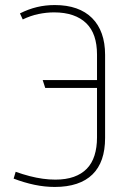

<svg xmlns="http://www.w3.org/2000/svg" viewBox="-20 -730 468 760"><path d="M70 -653Q101 -668 132.5 -674.5Q164 -681 194 -681Q236 -681 268 -670Q300 -659 321.5 -638Q343 -617 353.5 -586Q364 -555 364 -514V-413H149L159 -382H364V-186Q364 -146 354 -114.5Q344 -83 323.5 -62Q303 -41 272 -30Q241 -19 199 -19Q175 -19 149.5 -22.5Q124 -26 97 -33Q70 -40 42 -50L34 -23Q76 -7 116.5 1.5Q157 10 197 10Q246 10 283.5 -2.5Q321 -15 346 -39.5Q371 -64 383.5 -100Q396 -136 396 -184V-513Q396 -560 383 -596.5Q370 -633 344.5 -658.5Q319 -684 282 -697Q245 -710 197 -710Q160 -710 126.5 -702Q93 -694 59 -677Z"/></svg>

Font: Advent Pro ExtraLight
Style: Regular
Weight: 250
Version: Version 3.000